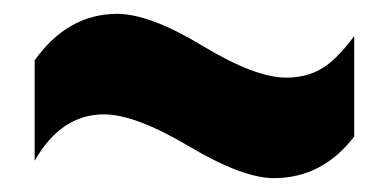

<svg xmlns="http://www.w3.org/2000/svg" viewBox="-20 -483 561 277"><path d="M30 -251V-396Q78 -463 149 -463Q196 -463 272 -417Q348 -371 393 -371Q422 -371 444 -384Q466 -397 491 -431V-286Q445 -226 375 -226Q330 -226 252.5 -272Q175 -318 130 -318Q68 -318 30 -251Z"/></svg>

Font: Roundo
Style: Bold
Weight: 700
Designer: Namrata Goyal (Gurmukhi), Shiva Nallaperumal (Latin)
Foundry: Indian Type Foundry
Version: Version 1.000;PS 1.0;hotconv 1.0.88;makeotf.lib2.5.647800